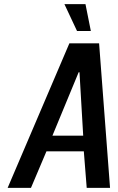

<svg xmlns="http://www.w3.org/2000/svg" viewBox="-20 -910 570 930"><path d="M17 0 316 -700H460L513 0H400L386 -177H205L130 0ZM234 -253H383L365 -560H361ZM353 -760 292 -890H394L420 -760Z"/></svg>

Font: Cuprum SemiBold
Style: Italic
Weight: 600
Italic angle: -10°
Version: Version 3.000